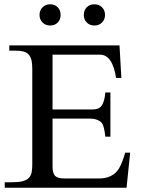

<svg xmlns="http://www.w3.org/2000/svg" viewBox="-20 -886 682 906"><path d="M266.1 -815.4Q266.1 -793.9 252.4 -779.8Q238.8 -765.6 216.8 -765.6Q194.8 -765.6 180.7 -779.8Q166.5 -793.9 166.5 -815.4Q166.5 -837.4 180.7 -851.6Q194.8 -865.7 216.8 -865.7Q238.8 -865.7 252.4 -851.6Q266.1 -837.4 266.1 -815.4ZM475.6 -815.4Q475.6 -793.9 461.4 -779.8Q447.3 -765.6 425.3 -765.6Q403.3 -765.6 389.4 -779.8Q375.5 -793.9 375.5 -815.4Q375.5 -837.4 389.4 -851.6Q403.3 -865.7 425.3 -865.7Q447.3 -865.7 461.4 -851.6Q475.6 -837.4 475.6 -815.4ZM594.2 -165.5 577.1 0H2.4V-25.9H34.7Q66.9 -25.9 86.2 -30.8Q105.5 -35.6 115.7 -46.1Q126 -56.6 129.2 -72.5Q132.3 -88.4 132.3 -110.4V-563Q132.3 -588.9 127.7 -605Q123 -621.1 113.3 -630.6Q103.5 -640.1 88.1 -643.6Q72.8 -647 50.8 -647H23.9V-671.9H543.9L552.7 -518.1H527.8Q519.5 -572.8 500.5 -600.3Q481.4 -627.9 452.1 -627.9H228V-369.6H417.5Q432.1 -369.6 442.4 -373.8Q452.6 -377.9 459.5 -387.2Q466.3 -396.5 470.7 -411.9Q475.1 -427.2 477.1 -449.7H501V-241.2H477.1Q474.6 -263.7 470.7 -280.5Q466.8 -297.4 461.4 -304.2Q454.6 -314 439.7 -320.1Q424.8 -326.2 406.2 -326.2H228V-100.1Q228 -68.8 239.7 -56.4Q251.5 -43.9 283.2 -43.9H448.7Q480.5 -43.9 504.2 -56.2Q527.8 -68.4 541 -90.3Q549.3 -104 556.6 -123Q564 -142.1 570.8 -165.5Z"/></svg>

Font: HM XNiloofar
Style: Regular
Weight: 400
Designer: Hossein Movahhedian
Version: Version 2.8, 2015